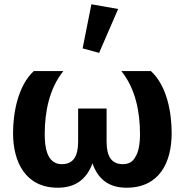

<svg xmlns="http://www.w3.org/2000/svg" viewBox="-20 -862 863 897"><path d="M250 15C331 15 384 -23 412 -99C439 -21 493 15 571 15C724 15 782 -102 782 -240C782 -337 760 -461 685 -530H547C613 -448 634 -339 634 -236C634 -188 627 -152 613 -130C601 -106 581 -95 554 -95C500 -95 478 -133 478 -200V-355H345V-200C345 -133 323 -95 269 -95C196 -95 189 -181 189 -236C189 -339 210 -448 276 -530H138C64 -462 41 -335 41 -240C41 -105 99 15 250 15ZM443 -615 532 -820 407 -842 366 -636Z"/></svg>

Font: Cheyenne Sans
Style: Bold
Weight: 700
Designer: The Public Sans project authors (U.S. Web Design System), Libre Franklin designed by Pablo Impallari and Rodrigo Fuenzal
Foundry: The Cheyenne Sans Project Authors
Version: Version 2.007